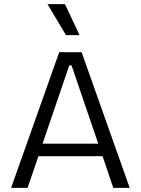

<svg xmlns="http://www.w3.org/2000/svg" viewBox="-20 -914 685 934"><path d="M34 0 268 -660H377L611 0H531L479 -154H167L114 0ZM317 -596 187 -215H458L328 -596ZM301 -743 211 -894H296L367 -743Z"/></svg>

Font: Bricolage Grotesque 10pt Light
Style: Regular
Weight: 300
Designer: Mathieu Triay
Foundry: Atelier Triay
Version: Version 1.000; ttfautohint (v1.8.4.7-5d5b);gftools[0.9.32]